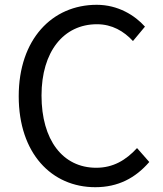

<svg xmlns="http://www.w3.org/2000/svg" viewBox="-20 -767 678 800"><path d="M377 13C472 13 544 -25 602 -92L551 -150C504 -99 451 -68 381 -68C241 -68 153 -184 153 -369C153 -552 245 -666 384 -666C447 -666 496 -637 534 -596L584 -656C542 -703 472 -747 383 -747C197 -747 58 -603 58 -366C58 -128 195 13 377 13Z"/></svg>

Font: Noto Sans CJK SC Regular
Style: Regular
Weight: 400
Designer: Ryoko NISHIZUKA (kana & ideographs); Paul D. Hunt (Latin, Greek & Cyrillic); Wenlong ZHANG (bopomofo); Sandoll Communica
Foundry: Adobe Systems Incorporated
Version: Version 1.004;PS 1.004;hotconv 1.0.82;makeotf.lib2.5.63406